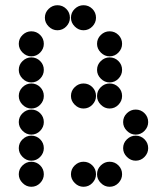

<svg xmlns="http://www.w3.org/2000/svg" viewBox="-20 -718 640 736"><path d="M152 -650Q152 -631 166.5 -616.5Q181 -602 200 -602Q220 -602 234 -616.5Q248 -631 248 -650Q248 -670 234 -684Q220 -698 200 -698Q181 -698 166.5 -684Q152 -670 152 -650ZM252 -650Q252 -631 266.5 -616.5Q281 -602 300 -602Q320 -602 334 -616.5Q348 -631 348 -650Q348 -670 334 -684Q320 -698 300 -698Q281 -698 266.5 -684Q252 -670 252 -650ZM52 -550Q52 -531 66.5 -516.5Q81 -502 100 -502Q120 -502 134 -516.5Q148 -531 148 -550Q148 -570 134 -584Q120 -598 100 -598Q81 -598 66.5 -584Q52 -570 52 -550ZM352 -550Q352 -531 366.5 -516.5Q381 -502 400 -502Q420 -502 434 -516.5Q448 -531 448 -550Q448 -570 434 -584Q420 -598 400 -598Q381 -598 366.5 -584Q352 -570 352 -550ZM52 -450Q52 -431 66.5 -416.5Q81 -402 100 -402Q120 -402 134 -416.5Q148 -431 148 -450Q148 -470 134 -484Q120 -498 100 -498Q81 -498 66.5 -484Q52 -470 52 -450ZM352 -450Q352 -431 366.5 -416.5Q381 -402 400 -402Q420 -402 434 -416.5Q448 -431 448 -450Q448 -470 434 -484Q420 -498 400 -498Q381 -498 366.5 -484Q352 -470 352 -450ZM52 -350Q52 -331 66.5 -316.5Q81 -302 100 -302Q120 -302 134 -316.5Q148 -331 148 -350Q148 -370 134 -384Q120 -398 100 -398Q81 -398 66.5 -384Q52 -370 52 -350ZM252 -350Q252 -331 266.5 -316.5Q281 -302 300 -302Q320 -302 334 -316.5Q348 -331 348 -350Q348 -370 334 -384Q320 -398 300 -398Q281 -398 266.5 -384Q252 -370 252 -350ZM352 -350Q352 -331 366.5 -316.5Q381 -302 400 -302Q420 -302 434 -316.5Q448 -331 448 -350Q448 -370 434 -384Q420 -398 400 -398Q381 -398 366.5 -384Q352 -370 352 -350ZM52 -250Q52 -231 66.5 -216.5Q81 -202 100 -202Q120 -202 134 -216.5Q148 -231 148 -250Q148 -270 134 -284Q120 -298 100 -298Q81 -298 66.5 -284Q52 -270 52 -250ZM452 -250Q452 -231 466.5 -216.5Q481 -202 500 -202Q520 -202 534 -216.5Q548 -231 548 -250Q548 -270 534 -284Q520 -298 500 -298Q481 -298 466.5 -284Q452 -270 452 -250ZM52 -150Q52 -131 66.5 -116.5Q81 -102 100 -102Q120 -102 134 -116.5Q148 -131 148 -150Q148 -170 134 -184Q120 -198 100 -198Q81 -198 66.5 -184Q52 -170 52 -150ZM452 -150Q452 -131 466.5 -116.5Q481 -102 500 -102Q520 -102 534 -116.5Q548 -131 548 -150Q548 -170 534 -184Q520 -198 500 -198Q481 -198 466.5 -184Q452 -170 452 -150ZM52 -50Q52 -31 66.5 -16.5Q81 -2 100 -2Q120 -2 134 -16.5Q148 -31 148 -50Q148 -70 134 -84Q120 -98 100 -98Q81 -98 66.5 -84Q52 -70 52 -50ZM252 -50Q252 -31 266.5 -16.5Q281 -2 300 -2Q320 -2 334 -16.5Q348 -31 348 -50Q348 -70 334 -84Q320 -98 300 -98Q281 -98 266.5 -84Q252 -70 252 -50ZM352 -50Q352 -31 366.5 -16.5Q381 -2 400 -2Q420 -2 434 -16.5Q448 -31 448 -50Q448 -70 434 -84Q420 -98 400 -98Q381 -98 366.5 -84Q352 -70 352 -50Z"/></svg>

Font: Matrix Sans Print
Style: Regular
Weight: 400
Designer: Brad Neil
Version: Version 1.100